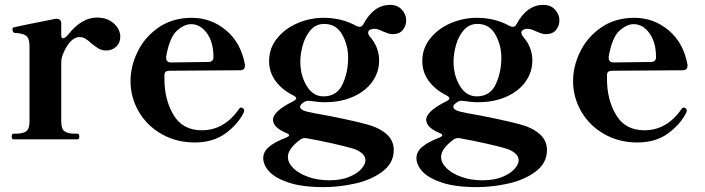

<svg xmlns="http://www.w3.org/2000/svg" viewBox="-20 -571 2888 787"><path d="M473 -420Q473 -396 456.5 -380Q440 -364 415 -364Q398 -364 385 -371.5Q372 -379 355 -393Q341 -406 330 -412.5Q319 -419 306 -419Q285 -419 266.5 -398Q248 -377 235 -341Q231 -328 231 -315V-73Q231 -42 245 -32.5Q259 -23 287 -23H298Q305 -23 305 -11Q305 0 298 0H35Q28 0 28 -11Q28 -23 35 -23H45Q73 -23 87 -32.5Q101 -42 101 -73V-382Q101 -414 87 -424.5Q73 -435 40 -436Q35 -437 33 -442Q31 -447 31 -452Q31 -458 37 -459Q46 -462 208 -494H213Q221 -494 226 -489Q231 -484 231 -475V-427Q231 -414 239 -414Q247 -414 261 -431Q286 -463 315.5 -481Q345 -499 377 -499Q420 -499 446.5 -475Q473 -451 473 -420Z M981 -118 980 -112Q957 -63 905.5 -25Q854 13 778 13Q703 13 642.5 -21.5Q582 -56 548.5 -114Q515 -172 515 -239Q515 -300 544.5 -360Q574 -420 631 -459Q688 -498 766 -498Q846 -498 907 -446.5Q968 -395 984 -306V-302Q984 -283 964 -283L675 -281Q654 -281 654 -264V-247Q654 -162 691.5 -99.5Q729 -37 807 -37Q900 -37 960 -125Q963 -130 969 -130Q971 -130 975 -128Q981 -124 981 -118ZM661 -339V-335Q661 -315 681 -315L834 -317Q844 -317 849.5 -322Q855 -327 855 -336Q855 -398 828 -435Q801 -472 763 -472Q735 -472 705 -445Q675 -418 661 -339Z M1499 -450Q1489 -446 1489 -437Q1489 -430 1496 -421Q1534 -378 1534 -323Q1534 -275 1506 -236Q1478 -197 1427.5 -174.5Q1377 -152 1311 -152Q1284 -152 1254 -157Q1250 -158 1244 -158Q1235 -158 1227 -153Q1210 -142 1210 -134Q1210 -125 1222 -119Q1234 -113 1273 -106Q1316 -99 1378 -86Q1440 -73 1481 -62Q1532 -49 1563 -22.5Q1594 4 1594 44Q1594 97 1548.5 131.5Q1503 166 1437 181Q1371 196 1307 196Q1219 196 1163.5 177.5Q1108 159 1083.5 132Q1059 105 1059 77Q1059 51 1082.5 31Q1106 11 1153 -7Q1165 -12 1165 -16Q1165 -22 1153 -26Q1099 -49 1099 -80Q1099 -115 1182 -156Q1194 -162 1194 -168Q1194 -174 1182 -180Q1136 -203 1109.5 -239Q1083 -275 1083 -321Q1083 -373 1115.5 -413.5Q1148 -454 1199.5 -476Q1251 -498 1306 -498Q1382 -498 1442 -464Q1450 -461 1454 -461Q1464 -461 1470 -473Q1512 -551 1579 -551Q1610 -551 1627.5 -531Q1645 -511 1645 -488Q1645 -465 1631 -448Q1617 -431 1589 -431Q1580 -431 1569.5 -434.5Q1559 -438 1550 -442Q1528 -453 1515 -453Q1505 -453 1499 -450ZM1407 -334Q1407 -386 1382.5 -429.5Q1358 -473 1309 -473Q1275 -473 1253 -447.5Q1231 -422 1221 -386Q1211 -350 1211 -318Q1211 -262 1237 -219Q1263 -176 1306 -176Q1361 -176 1384 -225.5Q1407 -275 1407 -334ZM1239 -4Q1236 -5 1230 -5Q1220 -5 1211 1Q1160 39 1160 72Q1160 96 1182 118Q1204 140 1243 154Q1282 168 1329 168Q1378 168 1411.5 154Q1445 140 1461.5 121Q1478 102 1478 86Q1478 69 1462 56Q1446 43 1420 36Q1396 29 1343 17Q1290 5 1239 -4Z M2127 -450Q2117 -446 2117 -437Q2117 -430 2124 -421Q2162 -378 2162 -323Q2162 -275 2134 -236Q2106 -197 2055.5 -174.5Q2005 -152 1939 -152Q1912 -152 1882 -157Q1878 -158 1872 -158Q1863 -158 1855 -153Q1838 -142 1838 -134Q1838 -125 1850 -119Q1862 -113 1901 -106Q1944 -99 2006 -86Q2068 -73 2109 -62Q2160 -49 2191 -22.5Q2222 4 2222 44Q2222 97 2176.5 131.5Q2131 166 2065 181Q1999 196 1935 196Q1847 196 1791.5 177.5Q1736 159 1711.5 132Q1687 105 1687 77Q1687 51 1710.5 31Q1734 11 1781 -7Q1793 -12 1793 -16Q1793 -22 1781 -26Q1727 -49 1727 -80Q1727 -115 1810 -156Q1822 -162 1822 -168Q1822 -174 1810 -180Q1764 -203 1737.5 -239Q1711 -275 1711 -321Q1711 -373 1743.5 -413.5Q1776 -454 1827.5 -476Q1879 -498 1934 -498Q2010 -498 2070 -464Q2078 -461 2082 -461Q2092 -461 2098 -473Q2140 -551 2207 -551Q2238 -551 2255.5 -531Q2273 -511 2273 -488Q2273 -465 2259 -448Q2245 -431 2217 -431Q2208 -431 2197.5 -434.5Q2187 -438 2178 -442Q2156 -453 2143 -453Q2133 -453 2127 -450ZM2035 -334Q2035 -386 2010.5 -429.5Q1986 -473 1937 -473Q1903 -473 1881 -447.5Q1859 -422 1849 -386Q1839 -350 1839 -318Q1839 -262 1865 -219Q1891 -176 1934 -176Q1989 -176 2012 -225.5Q2035 -275 2035 -334ZM1867 -4Q1864 -5 1858 -5Q1848 -5 1839 1Q1788 39 1788 72Q1788 96 1810 118Q1832 140 1871 154Q1910 168 1957 168Q2006 168 2039.5 154Q2073 140 2089.5 121Q2106 102 2106 86Q2106 69 2090 56Q2074 43 2048 36Q2024 29 1971 17Q1918 5 1867 -4Z M2795 -118 2794 -112Q2771 -63 2719.5 -25Q2668 13 2592 13Q2517 13 2456.5 -21.5Q2396 -56 2362.5 -114Q2329 -172 2329 -239Q2329 -300 2358.5 -360Q2388 -420 2445 -459Q2502 -498 2580 -498Q2660 -498 2721 -446.5Q2782 -395 2798 -306V-302Q2798 -283 2778 -283L2489 -281Q2468 -281 2468 -264V-247Q2468 -162 2505.5 -99.5Q2543 -37 2621 -37Q2714 -37 2774 -125Q2777 -130 2783 -130Q2785 -130 2789 -128Q2795 -124 2795 -118ZM2475 -339V-335Q2475 -315 2495 -315L2648 -317Q2658 -317 2663.5 -322Q2669 -327 2669 -336Q2669 -398 2642 -435Q2615 -472 2577 -472Q2549 -472 2519 -445Q2489 -418 2475 -339Z"/></svg>

Font: Shippori Mincho B1 ExtraBold
Style: Regular
Weight: 800
Designer: FONTDASU
Foundry: FONTDASU / Google Inc. / but / Adobe
Version: Version 3.110; ttfautohint (v1.8.3)